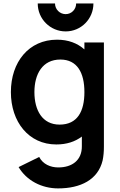

<svg xmlns="http://www.w3.org/2000/svg" viewBox="-20 -803 682 1088"><path d="M352.1 -625C439.6 -625 509.4 -695.8 509.4 -783.3H411.5C411.5 -750 385.4 -722.9 352.1 -722.9C318.8 -722.9 291.7 -750 291.7 -783.3H193.8C193.8 -695.8 264.6 -625 352.1 -625ZM458.3 -562.5V-522.9C418.8 -558.3 366.7 -578.1 303.1 -578.1C143.8 -578.1 41.7 -452.1 41.7 -281.2C41.7 -112.5 142.7 15.6 299 15.6C357.3 15.6 405.2 0 443.8 -29.2V25C444.8 105.2 388.5 145.8 310.4 145.8C265.6 145.8 222.9 127.1 202.1 86.5L85.4 143.8C130.2 219.8 215.6 264.6 309.4 264.6C436.5 264.6 535.4 215.6 561.5 106.3C566.7 81.2 568.8 56.3 568.8 27.1V-562.5ZM317.7 -96.9C219.8 -96.9 175 -178.1 175 -281.2C175 -383.3 220.8 -465.6 321.9 -465.6C417.7 -465.6 458.3 -390.6 458.3 -281.2C458.3 -171.9 418.8 -96.9 317.7 -96.9Z"/></svg>

Font: Manrope3 Bold
Style: Regular
Weight: 700
Designer: Mikhail Sharanda
Foundry: Mikhail Sharanda
Version: Version 3.000;PS 003.000;hotconv 1.0.88;makeotf.lib2.5.64775